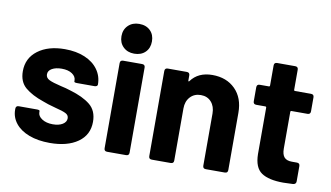

<svg xmlns="http://www.w3.org/2000/svg" viewBox="-74 -895 1839 1067"><g transform="rotate(10 845.0 -362.0)"><path d="M36 -142V-147Q36 -164 53 -164H154Q171 -164 171 -158V-151Q171 -129 195 -113.5Q219 -98 256 -98Q290 -98 311 -111Q332 -124 332 -145Q332 -163 314 -172Q296 -181 255 -191Q206 -204 182 -214Q117 -236 79 -268Q41 -300 41 -360Q41 -434 99 -477.5Q157 -521 251 -521Q315 -521 363.5 -500.5Q412 -480 438.5 -443Q465 -406 465 -359Q465 -354 460.5 -350.5Q456 -347 448 -347H350Q333 -347 333 -353V-359Q333 -381 311 -396Q289 -411 252 -411Q219 -411 197.5 -399Q176 -387 176 -366Q176 -346 196.5 -336Q217 -326 264 -315Q293 -309 320 -300Q392 -279 433 -246Q474 -213 474 -150Q474 -76 415 -34.5Q356 7 257 7Q190 7 140 -12Q90 -31 63 -65Q36 -99 36 -142Z M547 -647Q547 -684 571 -707.5Q595 -731 633 -731Q672 -731 695.5 -708Q719 -685 719 -647Q719 -609 695.5 -586Q672 -563 633 -563Q595 -563 571 -586.5Q547 -610 547 -647ZM563 -17V-497Q563 -514 580 -514H687Q704 -514 704 -497V-17Q704 0 687 0H580Q563 0 563 -17Z M1261 -340V-17Q1261 0 1244 0H1137Q1120 0 1120 -17V-311Q1120 -351 1098 -376Q1076 -401 1039 -401Q1002 -401 979 -376Q956 -351 956 -311V-17Q956 0 939 0H832Q815 0 815 -17V-497Q815 -514 832 -514H939Q956 -514 956 -497V-469Q956 -465 958 -464Q960 -463 962 -466Q1003 -522 1083 -522Q1163 -522 1212 -473Q1261 -424 1261 -340Z M1640 -401H1550Q1544 -401 1544 -395V-188Q1544 -155 1557.5 -139.5Q1571 -124 1601 -124H1629Q1646 -124 1646 -107V-21Q1646 -5 1629 -3Q1591 -1 1574 -1Q1491 -1 1450 -29Q1409 -57 1408 -133V-395Q1408 -401 1402 -401H1351Q1334 -401 1334 -418V-497Q1334 -514 1351 -514H1402Q1408 -514 1408 -520V-633Q1408 -650 1425 -650H1527Q1544 -650 1544 -633V-520Q1544 -514 1550 -514H1640Q1657 -514 1657 -497V-418Q1657 -401 1640 -401Z"/></g></svg>

Font: Barlow
Style: Bold
Weight: 700
Designer: Jeremy Tribby
Foundry: Jeremy Tribby
Version: Version 1.101 August 23, 2024